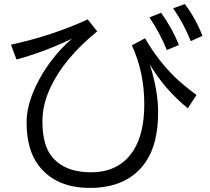

<svg xmlns="http://www.w3.org/2000/svg" viewBox="-20 -876 1039 948"><path d="M34.2 -655.3Q241.2 -700.7 413.1 -780.3L460 -721.2Q296.9 -588.4 229.5 -444.8Q189.5 -359.4 189.5 -278.8Q189.5 -174.3 224.6 -119.1Q285.2 -25.4 429.7 -25.4Q569.3 -25.4 638.7 -132.8Q692.4 -216.8 692.4 -361.8Q692.4 -519.5 630.9 -652.3L696.3 -687Q757.8 -580.1 839.8 -499Q888.7 -451.7 950.2 -407.2L907.2 -341.3Q790 -437.5 719.7 -558.1Q760.7 -428.2 760.7 -322.3Q760.7 -164.6 699.2 -76.2Q611.3 51.8 423.8 51.8Q253.9 51.8 169.9 -60.1Q111.3 -137.2 111.3 -272.5Q111.3 -354.5 157.2 -451.2Q221.7 -585.9 335 -685.1Q207 -622.6 61.5 -582ZM803.7 -628.9Q772.5 -708 717.8 -790L775.4 -813Q832 -733.9 863.3 -653.8ZM921.9 -672.9Q888.7 -757.3 835 -835L892.6 -856Q946.3 -785.2 979.5 -699.2Z"/></svg>

Font: UDEV Gothic 35
Style: Regular
Weight: 400
Version: v2.1.0; ttfautohint (v1.8.4.7-5d5b-dirty) -l 6 -r 45 -G 200 